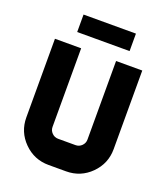

<svg xmlns="http://www.w3.org/2000/svg" viewBox="-146 -908 878 1009"><g transform="rotate(20 293.0 -403.0)"><path d="M48.8 -195.3V-634.8H195.3V-195.3Q195.3 -175.3 209.7 -160.9Q224.1 -146.5 244.1 -146.5H341.8Q361.8 -146.5 376.2 -160.9Q390.6 -175.3 390.6 -195.3V-634.8H537.1V-195.3Q537.1 -114.3 480 -57.1Q422.9 0 341.8 0H244.1Q163.1 0 106 -57.1Q48.8 -114.3 48.8 -195.3ZM439.5 -708H146.5V-805.7H439.5Z"/></g></svg>

Font: Audex
Style: Regular
Weight: 400
Designer: GGBotNet
Foundry: GGBotNet
Version: 1.00